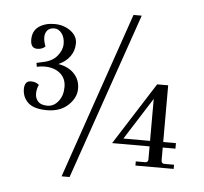

<svg xmlns="http://www.w3.org/2000/svg" viewBox="-52 -702 882 830"><g transform="rotate(5 389.5 -287.0)"><path d="M279.8 74.2H245.1L494.1 -647.9H529.8ZM612.8 -111.8V-293.9L497.1 -111.8ZM612.8 -32.2V-87.9H450.2L622.1 -357.9H669.9V-111.8H725.1V-87.9H669.9V-32.2Q669.9 -18.1 684.1 -18.1H725.1V0H559.1V-18.1H599.1Q612.8 -18.1 612.8 -32.2ZM190.9 -542Q177.7 -560.1 158.2 -560.1Q138.7 -560.1 127.9 -547.9Q118.2 -536.1 118.2 -518.6Q118.2 -501 127 -479Q113.8 -465.8 91.8 -465.8Q63 -465.8 63 -503.4Q63 -541 89.8 -560.1Q117.2 -579.1 157.2 -579.1Q197.3 -579.1 227.1 -557.6Q256.8 -536.1 256.8 -503.9Q256.8 -471.7 238.8 -446.8Q220.7 -421.9 189 -408.2Q233.9 -400.4 258.3 -374Q283.2 -347.7 283.2 -309.1Q283.2 -270 248.5 -237.3Q213.9 -205.1 157.2 -205.1Q100.6 -205.1 75.7 -228Q50.3 -251 49.8 -287.1Q49.8 -323.2 78.1 -323.2Q99.1 -323.2 112.8 -311Q104 -293 104 -272.5Q104 -252 116.7 -238.3Q129.4 -224.6 157.2 -224.6Q185.1 -224.6 204.6 -249.5Q224.1 -273.9 224.1 -311.5Q224.1 -349.1 198.2 -370.6Q172.4 -392.1 129.9 -392.1Q114.3 -392.1 97.2 -388.2L94.2 -404.8L122.1 -411.1Q162.1 -418.9 183.1 -444.3Q204.1 -469.7 204.1 -497.1Q204.1 -524.4 190.9 -542Z"/></g></svg>

Font: Arapey-Regular
Style: Regular
Weight: 400
Designer: Eduardo Rodriguez Tunni
Foundry: Eduardo Rodriguez Tunni
Version: Version 1.002